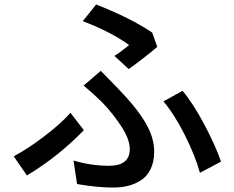

<svg xmlns="http://www.w3.org/2000/svg" viewBox="-20 -801 1040 853"><path d="M551.8 -494.1 488.3 -552.7Q512.7 -567.4 553.7 -600.6Q475.6 -658.2 347.7 -707L407.2 -781.2Q564.5 -718.8 656.2 -656.2L678.7 -592.8Q620.1 -543 551.8 -494.1ZM322.3 16.6 306.6 -87.9Q384.8 -64.5 463.9 -64.5Q556.6 -64.5 556.6 -138.7Q556.6 -181.6 519.5 -238.8Q482.4 -295.9 435.5 -344.7Q398.4 -381.8 351.6 -420.9L427.7 -486.3Q455.1 -459 503.9 -408.2Q584 -326.2 624.5 -258.8Q665 -191.4 665 -127.9Q665 -82 648.9 -49.3Q632.8 -16.6 605.5 0.5Q578.1 17.6 547.9 24.9Q517.6 32.2 482.4 32.2Q412.1 32.2 322.3 16.6ZM961.9 -83 868.2 -33.2Q847.7 -108.4 801.3 -200.7Q754.9 -293 706.1 -350.6L791 -397.5Q837.9 -341.8 887.7 -248Q937.5 -154.3 961.9 -83ZM293 -299.8 352.5 -222.7Q239.3 -105.5 99.6 -21.5L41 -106.4Q103.5 -139.6 177.2 -195.8Q251 -252 293 -299.8Z"/></svg>

Font: Gen Shin Gothic Medium
Style: Regular
Weight: 500
Designer: [Source Han Sans]
Ryoko NISHIZUKA  (kana & ideographs); Paul D. Hunt (Latin, Greek & Cyrillic); Wenlong ZHANG  (bopomofo
Version: Version 1.002.20150607